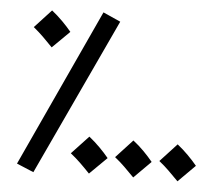

<svg xmlns="http://www.w3.org/2000/svg" viewBox="-51 -748 965 834"><g transform="rotate(5 431.0 -331.0)"><path d="M124 28 443 -656 367 -690 50 -3ZM156 -519 231 -593C208 -621 177 -653 144 -679L71 -600C105 -572 123 -553 156 -519ZM365 13 440 -61C417 -89 386 -121 353 -147L279 -68C313 -41 332 -21 365 13ZM558 13 632 -61C609 -89 579 -121 545 -147L472 -68C506 -41 524 -21 558 13ZM751 13 825 -61C802 -89 771 -121 738 -147L665 -68C699 -41 717 -21 751 13Z"/></g></svg>

Font: Noto Sans Arabic UI SmCn Md
Style: Regular
Weight: 500
Width: 4
Designer: Monotype Design Team, Nadine Chahine and Nizar Qandah
Foundry: Monotype Imaging Inc.
Version: Version 2.010